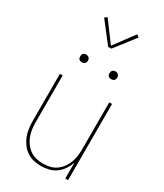

<svg xmlns="http://www.w3.org/2000/svg" viewBox="-234 -1039 967 1135"><g transform="rotate(30 250.0 -471.5)"><path d="M247 8Q221 8 195.5 2Q170 -4 149 -18.5Q128 -33 112.5 -54Q97 -75 88 -99Q79 -123 75.5 -148.5Q72 -174 72 -200V-520H91V-200Q91 -177 94 -153.5Q97 -130 105.5 -108Q114 -86 128 -67Q142 -48 161 -34.5Q180 -21 203.5 -15.5Q227 -10 250 -10Q273 -10 296.5 -15.5Q320 -21 339 -34.5Q358 -48 372 -67Q386 -86 394.5 -108Q403 -130 406 -153.5Q409 -177 409 -200V-520H428V0H409V-108Q400 -82 385 -59.5Q370 -37 348 -21Q326 -5 299.5 1.5Q273 8 247 8ZM350 -644Q345 -644 339.5 -645.5Q334 -647 330.5 -650.5Q327 -654 325.5 -659.5Q324 -665 324 -670Q324 -675 325.5 -680.5Q327 -686 330.5 -689.5Q334 -693 339.5 -695Q345 -697 350 -697Q355 -697 360.5 -695Q366 -693 369.5 -689.5Q373 -686 375 -680.5Q377 -675 377 -670Q377 -665 375 -659.5Q373 -654 369.5 -650.5Q366 -647 360.5 -645.5Q355 -644 350 -644ZM150 -644Q145 -644 139.5 -645.5Q134 -647 130.5 -650.5Q127 -654 125.5 -659.5Q124 -665 124 -670Q124 -675 125.5 -680.5Q127 -686 130.5 -689.5Q134 -693 139.5 -695Q145 -697 150 -697Q155 -697 160.5 -695Q166 -693 169.5 -689.5Q173 -686 175 -680.5Q177 -675 177 -670Q177 -665 175 -659.5Q173 -654 169.5 -650.5Q166 -647 160.5 -645.5Q155 -644 150 -644ZM239 -801 132 -939 149 -951 250 -815 351 -951 368 -939 261 -801Z"/></g></svg>

Font: Zed Mono Thin
Style: Regular
Weight: 100
Monospace: yes
Designer: Belleve Invis
Foundry: Belleve Invis
Version: Version 1.0.0; ttfautohint (v1.8.4)